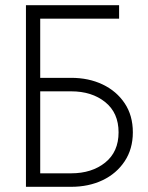

<svg xmlns="http://www.w3.org/2000/svg" viewBox="-20 -720 572 740"><path d="M80 -700H439V-648H135V-420H254Q322 -420 375.5 -394.5Q429 -369 460.5 -322Q492 -275 492 -210Q492 -146 460.5 -98.5Q429 -51 375.5 -25.5Q322 0 254 0H80ZM254 -368H135V-52H254Q334 -52 385.5 -93.5Q437 -135 437 -210Q437 -285 385.5 -326.5Q334 -368 254 -368Z"/></svg>

Font: Jost* Light
Style: Regular
Weight: 300
Version: Version 3.7